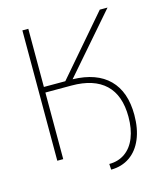

<svg xmlns="http://www.w3.org/2000/svg" viewBox="-121 -797 859 1006"><g transform="rotate(-15 309.0 -294.5)"><path d="M127.9 0H95.7V-707H127.9V-391.6H244.1L515.6 -707H557.6L283.7 -391.6Q413.1 -388.2 480.5 -320.8Q547.9 -253.4 547.9 -127.9Q547.9 -53.2 524.7 2.2Q501.5 57.6 458.3 87.6Q415 117.7 356.4 118.2L354.5 86.9Q404.3 86.9 440.7 61Q477.1 35.2 496.3 -12.9Q515.6 -61 515.6 -126Q515.6 -242.7 453.1 -302Q390.6 -361.3 269.5 -361.3H127.9Z"/></g></svg>

Font: Pretendard JP Thin
Style: Regular
Weight: 100
Designer: Base glyphs from Inter by Rasmus Andersson; Hangeul glyphs from Noto Sans CJK(Source Han Sans) by Jang Soo-young and Kan
Foundry: Kil Hyung-jin
Version: Version 1.309